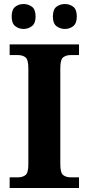

<svg xmlns="http://www.w3.org/2000/svg" viewBox="-20 -935 441 955"><path d="M28 0V-53H70Q92 -53 106.5 -64Q121 -75 121 -118V-596Q121 -639 106.5 -650Q92 -661 70 -661H28V-714H373V-661H331Q309 -661 294.5 -650Q280 -639 280 -596V-118Q280 -75 294.5 -64Q309 -53 331 -53H373V0ZM303 -791Q279 -791 261 -804.8Q243 -818.6 243 -852.7Q243 -888 261 -901.5Q279 -915 303 -915Q326 -915 344 -901.7Q362 -888.4 362 -853Q362 -818.7 344 -804.8Q326 -791 303 -791ZM97 -791Q74 -791 56 -804.8Q38 -818.6 38 -852.7Q38 -888 56 -901.5Q74 -915 97 -915Q120 -915 138.5 -901.7Q157 -888.4 157 -853Q157 -818.7 138.5 -804.8Q120 -791 97 -791Z"/></svg>

Font: Noto Naskh Arabic UI
Style: Regular
Weight: 400
Designer: Monotype Design Team, David Williams, Mohamad Dakak and Nizar Qandah
Foundry: Monotype Imaging Inc.
Version: Version 2.014